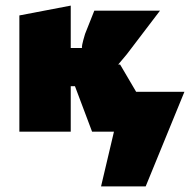

<svg xmlns="http://www.w3.org/2000/svg" viewBox="-20 -469 677 684"><path d="M637 -142 499 195H340L386 0H308L247 -162H239H232V0H49V-414L232 -449V-298H273Q268 -298 283 -348L316 -431H550L432 -276Q415 -255 401 -239H408L465 -142Z"/></svg>

Font: Ysabeau Heavy
Style: Regular
Weight: 800
Designer: Christian Thalmann (Catharsis Fonts)
Version: Version 0.003